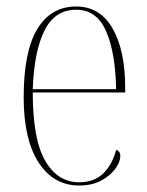

<svg xmlns="http://www.w3.org/2000/svg" viewBox="-20 -562 452 592"><path d="M224 10Q145 10 99 -61Q53 -132 53 -262Q53 -403 95 -472.5Q137 -542 215 -542Q288 -542 327 -474.5Q366 -407 366 -291V-277H81Q81 -132 119.5 -66Q158 0 224 0Q271 0 299 -28Q327 -56 338 -100Q351 -96 351 -81Q351 -64 336.5 -43Q322 -22 293.5 -6Q265 10 224 10ZM338 -287Q336 -400 307 -466Q278 -532 215 -532Q149 -532 117 -467.5Q85 -403 81 -287Z"/></svg>

Font: Noto Serif Display Condensed Thin
Style: Regular
Weight: 100
Width: 3
Designer: Monotype Design Team
Foundry: Monotype Imaging Inc.
Version: Version 2.009